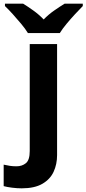

<svg xmlns="http://www.w3.org/2000/svg" viewBox="-84 -786 471 1046"><path d="M34 240Q9 240 -18.5 236.5Q-46 233 -64 228V111Q-46 115 -30 117.5Q-14 120 6 120Q36 120 57 103Q78 86 78 37V-546H227V59Q227 109 208 150Q189 191 146.5 215.5Q104 240 34 240ZM68 -606Q54 -629 31.5 -656Q9 -683 -14.5 -709Q-38 -735 -57 -753V-766H42Q68 -750 98 -728.5Q128 -707 154 -680Q180 -707 211 -728.5Q242 -750 268 -766H367V-753Q349 -735 325 -709Q301 -683 278.5 -656Q256 -629 242 -606Z"/></svg>

Font: Noto IKEA Simplified Chinese
Style: Bold
Weight: 700
Designer: Monotype Design Team
Foundry: Monotype Imaging Inc.
Version: Version 1.100